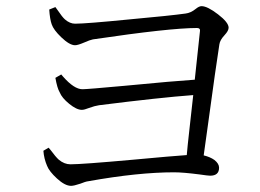

<svg xmlns="http://www.w3.org/2000/svg" viewBox="-20 -669 846 624"><path d="M211 -65Q191 -65 165 -89Q140 -112 133 -130Q123 -153 121 -179L138 -189Q140 -187 144 -182Q161 -159 171 -150Q189 -135 209 -135Q246 -135 413 -150Q542 -162 587 -165Q589 -190 596 -252Q604 -323 608 -360Q500 -352 302 -327Q288 -325 269 -318Q254 -312 246 -312Q229 -312 205 -331.5Q181 -351 174 -369Q166 -382 160 -416L179 -427Q181 -425 185 -420Q221 -379 248 -379Q263 -379 383 -390Q550 -406 613 -410L630 -569Q631 -578 620 -578Q532 -578 282 -541Q272 -539 254 -531Q233 -522 224 -522Q206 -522 179 -548Q154 -572 148 -590Q142 -607 140 -638L160 -646Q163 -642 168 -635Q182 -614 191 -606Q207 -592 224 -592Q259 -592 401 -606Q533 -618 583 -625Q600 -627 616 -640Q627 -649 635 -649Q654 -649 688.5 -622.5Q723 -596 723 -579Q723 -569 710 -555Q695 -539 693 -525Q683 -463 654 -250Q646 -190 642 -164Q663 -159 677 -149Q692 -137 692 -124Q692 -98 663 -98Q656 -98 629 -102Q575 -109 546 -109Q429 -109 267 -80Q258 -79 241 -72Q220 -65 211 -65Z"/></svg>

Font: GenRyuMin TW R
Style: Regular
Weight: 400
Version: Version 1.501;PS 1;hotconv 16.6.51;makeotf.lib2.5.65220